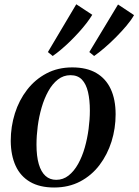

<svg xmlns="http://www.w3.org/2000/svg" viewBox="-20 -844 632 876"><path d="M309.5 -536.5Q375.5 -536.5 419.2 -511Q463 -485.5 485.2 -437.8Q507.5 -390 507.5 -322.5Q507.5 -258 488.8 -198.2Q470 -138.5 434 -91Q398 -43.5 345.8 -16Q293.5 11.5 227 11.5Q161.5 11.5 117.5 -14Q73.5 -39.5 51.5 -87.2Q29.5 -135 29 -201Q29 -266.5 48 -326.8Q67 -387 103.5 -434.2Q140 -481.5 192 -509Q244 -536.5 309.5 -536.5ZM301.5 -501Q269.5 -501 244.2 -481.2Q219 -461.5 200.5 -428.2Q182 -395 170 -353.8Q158 -312.5 152.2 -268.5Q146.5 -224.5 146.5 -184Q146.5 -131 157 -95.2Q167.5 -59.5 187.5 -41.5Q207.5 -23.5 236.5 -23.5Q268 -23.5 293 -43.2Q318 -63 336.5 -96.2Q355 -129.5 366.8 -170.8Q378.5 -212 384.2 -255.5Q390 -299 390 -339.5Q390 -388 381.5 -424.2Q373 -460.5 353.8 -480.8Q334.5 -501 301.5 -501ZM220.5 -588.5 198.5 -606.5 328 -824.5 401 -776.5Q390.5 -759 374.8 -738.5Q359 -718 339.8 -696.8Q320.5 -675.5 299.8 -655.2Q279 -635 258.5 -617.8Q238 -600.5 220.5 -588.5ZM409.5 -588.5 387.5 -606.5 518.5 -823.5 591.5 -775Q579 -752.5 557 -726.5Q535 -700.5 509 -674.2Q483 -648 457 -625.8Q431 -603.5 409.5 -588.5Z"/></svg>

Font: Merriweather 96pt Medium
Style: Italic
Weight: 500
Italic angle: -7.8°
Version: Version 2.101